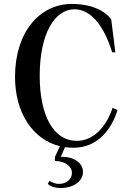

<svg xmlns="http://www.w3.org/2000/svg" viewBox="-20 -735 661 972"><path d="M343 -715C182 -715 56 -574 56 -345C56 -165 146 -28 283 5L258 60V80C308 80 344 106 344 140C344 176 312 196 279 196C262 196 244 190 231 180L222 196C238 211 262 217 288 217C346 217 400 186 400 135C400 95 361 57 288 59L309 10C323 12 338 13 353 13C477 12 545 -82 575 -178L550 -189C515 -84 446 -20 365 -22C250 -24 181 -151 181 -351C181 -565 257 -688 357 -688C432 -688 502 -619 548 -470H564L543 -637C514 -677 449 -715 343 -715Z"/></svg>

Font: Sprat Condensed Medium
Style: Regular
Weight: 500
Width: 3
Designer: Ethan Nakache
Foundry: Collletttivo
Version: Version 2.000;Glyphs 3.2 (3217)